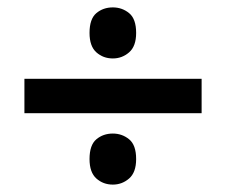

<svg xmlns="http://www.w3.org/2000/svg" viewBox="-20 -612 612 519"><path d="M46 -306V-399H525V-306ZM285 -113Q259 -113 240.5 -129.5Q222 -146 222 -182Q222 -220 240.5 -235.5Q259 -251 285 -251Q310 -251 329 -235.5Q348 -220 348 -182Q348 -146 329 -129.5Q310 -113 285 -113ZM285 -454Q259 -454 240.5 -470.5Q222 -487 222 -523Q222 -561 240.5 -576.5Q259 -592 285 -592Q310 -592 329 -576.5Q348 -561 348 -523Q348 -487 329 -470.5Q310 -454 285 -454Z"/></svg>

Font: Noto Sans Tangsa SemiBold
Style: Regular
Weight: 600
Version: Version 1.504